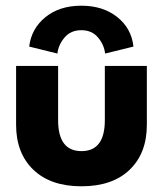

<svg xmlns="http://www.w3.org/2000/svg" viewBox="-20 -642 586 674"><path d="M82.5 -478.5Q90 -541.5 139.5 -581.8Q189 -622 265.5 -622Q341.5 -622 391.5 -582.2Q441.5 -542.5 448.5 -478.5L349 -454Q345.5 -485 324 -510.5Q302.5 -536 265.5 -536Q228.5 -536 206.8 -510.5Q185 -485 181.5 -454ZM184 -220Q184 -111.5 266 -111.5Q348 -111.5 348 -220V-410.5H495.5V-204Q495.5 -104 435 -46Q374.5 12 266 12Q157.5 12 97 -46.2Q36.5 -104.5 36.5 -204V-410.5H184Z"/></svg>

Font: League Spartan
Style: Bold
Weight: 700
Foundry: The League of Moveable Type
Version: Version 2.002